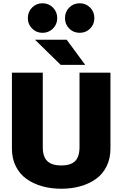

<svg xmlns="http://www.w3.org/2000/svg" viewBox="-20 -1145 750 1176"><path d="M240.5 -944Q202.5 -944 176.5 -970Q150.5 -996 150.5 -1034Q150.5 -1072.5 176.5 -1098.8Q202.5 -1125 240.5 -1125Q278 -1125 304.2 -1098.8Q330.5 -1072.5 330.5 -1034Q330.5 -996 304.2 -970Q278 -944 240.5 -944ZM378 -1034Q378 -1072.5 404 -1098.8Q430 -1125 468 -1125Q506 -1125 532 -1098.8Q558 -1072.5 558 -1034Q558 -996 532 -970Q506 -944 468 -944Q430 -944 404 -970Q378 -996 378 -1034ZM502 -747.5H352L194.5 -901.5H388.5ZM53 -234.5V-700H242V-243.5Q242 -184.5 270 -158Q298 -131.5 355.5 -131.5Q412.5 -131.5 439.8 -158Q467 -184.5 467 -245V-700H656.5V-234.5Q656.5 -174 633 -126.5Q609.5 -79 568 -49.2Q526.5 -19.5 472.5 -4.2Q418.5 11 355.5 11Q292.5 11 238.2 -4.2Q184 -19.5 142.2 -49.2Q100.5 -79 76.8 -126.5Q53 -174 53 -234.5Z"/></svg>

Font: League Mono ExtraBold
Style: Regular
Weight: 800
Width: 6
Designer: Tyler Finck
Foundry: The League of Moveable Type / Tyler Finck
Version: Version 2.210